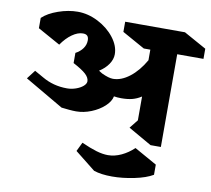

<svg xmlns="http://www.w3.org/2000/svg" viewBox="-106 -918 1433 1303"><g transform="rotate(10 610.5 -266.5)"><path d="M1040 -630V9H969L808 -83L855 -142V-306Q824 -286 792 -278Q760 -270 718 -270Q690 -270 667 -274Q660 -238 623.5 -204.5Q587 -171 535 -150Q483 -129 431 -129Q411 -129 382 -131.5Q353 -134 330 -137L64 -292L110 -352L172 -317Q249 -272 343 -272Q374 -272 404 -282.5Q434 -293 453 -309.5Q472 -326 472 -344Q471 -369 445.5 -392.5Q420 -416 358 -449V-519Q390 -536 408 -561.5Q426 -587 426 -617Q426 -638 416.5 -648Q407 -658 386 -658Q351 -658 312 -630.5Q273 -603 240 -555L85 -641V-712Q124 -749 193 -773Q262 -797 326 -797Q398 -797 467 -761.5Q536 -726 579.5 -670Q623 -614 623 -556Q623 -521 600 -487Q577 -453 537 -428L561 -413Q610 -390 639 -390Q696 -390 753.5 -434.5Q811 -479 855 -556V-629H810L654 -716V-786H1066L1221 -700V-630ZM872 46 1027 133V203Q980 231 900 247.5Q820 264 748 264Q673 264 622 247L481 135L511 73Q571 100 615 113Q659 126 695 126Q741 126 787 104.5Q833 83 872 46Z"/></g></svg>

Font: Inknut Antiqua ExtraBold
Style: Regular
Weight: 800
Designer: Claus Eggers Sørensen
Foundry: Claus Eggers Sørensen
Version: Version 1.003; ttfautohint (v1.8.2) -l 8 -r 50 -G 200 -x 14 